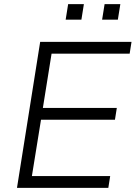

<svg xmlns="http://www.w3.org/2000/svg" viewBox="-20 -907 655 927"><path d="M62 0 174 -705H615L606 -648H229L187 -386H544L535 -329H178L134 -57H512L503 0ZM473 -812 485 -887H561L549 -812ZM297 -812 309 -887H385L373 -812Z"/></svg>

Font: Nunito Sans 10pt Light
Style: Italic
Weight: 300
Italic angle: -9°
Designer: Vernon Adams
Foundry: Vernon Adams
Version: Version 3.101;gftools[0.9.27]